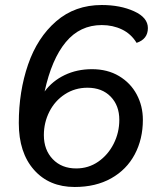

<svg xmlns="http://www.w3.org/2000/svg" viewBox="-20 -734 636 766"><path d="M55 -243Q55 -369 92 -476.5Q129 -584 204 -649Q279 -714 386 -714Q460 -714 515 -689Q570 -664 570 -622Q570 -578 525 -563Q503 -599 466.5 -616.5Q430 -634 386 -634Q299 -634 242.5 -566Q186 -498 158 -369Q189 -411 238 -434.5Q287 -458 347 -458Q409 -458 455 -430.5Q501 -403 525.5 -357Q550 -311 550 -256Q550 -179 517.5 -118Q485 -57 423.5 -22.5Q362 12 278 12Q176 12 115.5 -56.5Q55 -125 55 -243ZM456 -256Q456 -313 421.5 -348.5Q387 -384 329 -384Q279 -384 239 -358Q199 -332 177 -288.5Q155 -245 155 -195Q155 -136 190.5 -99Q226 -62 284 -62Q333 -62 372 -89Q411 -116 433.5 -160.5Q456 -205 456 -256Z"/></svg>

Font: Thasadith
Style: Bold Italic
Weight: 700
Italic angle: -9°
Designer: Cadson Demak Co.,Ltd.
Foundry: Cadson Demak Co.,Ltd.
Version: Version 1.000; ttfautohint (v1.6)